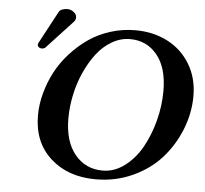

<svg xmlns="http://www.w3.org/2000/svg" viewBox="-52 -780 905 847"><g transform="rotate(5 400.0 -356.5)"><path d="M500 -617.2Q458 -617.2 419.4 -594.7Q380.9 -572.3 352.3 -534.7Q323.7 -497.1 302.2 -449.2Q280.8 -401.4 269.8 -348.6Q258.8 -295.9 258.8 -245.1Q258.8 -143.6 305.9 -86.2Q353 -28.8 429.2 -28.8Q480.5 -28.8 525.6 -62.5Q570.8 -96.2 601.1 -149.9Q631.3 -203.6 648.7 -269.8Q666 -335.9 666 -401.9Q666 -504.9 619.9 -561Q573.7 -617.2 500 -617.2ZM401.9 12.2Q278.8 12.2 201.4 -57.9Q124 -127.9 124 -247.1Q124 -295.4 137.5 -345.2Q150.9 -395 174.8 -440.4Q198.7 -485.8 234.9 -525.6Q271 -565.4 313.7 -595Q356.4 -624.5 409.9 -641.4Q463.4 -658.2 520 -658.2Q598.6 -658.2 661.9 -626Q725.1 -593.8 762.5 -532.5Q799.8 -471.2 799.8 -391.1Q799.8 -316.4 771.5 -244.4Q743.2 -172.4 692.9 -115.2Q642.6 -58.1 566.4 -22.9Q490.2 12.2 401.9 12.2ZM212.9 -725.1Q227.5 -725.1 240.7 -715.1Q253.9 -705.1 253.9 -691.9V-688Q252 -677.7 245.1 -670.9L131.8 -548.8Q126 -542 113.8 -542Q107.9 -542 102.1 -545.9Q96.2 -549.8 96.2 -555.2Q96.2 -561 99.1 -566.9L175.8 -710Q180.2 -717.8 191.4 -721.4Q202.6 -725.1 212.9 -725.1Z"/></g></svg>

Font: Linux Libertine
Style: Bold Italic
Weight: 700
Italic angle: -11.5°
Designer: Philipp H. Poll
Foundry: Philipp H. Poll
Version: Version 4.0.5